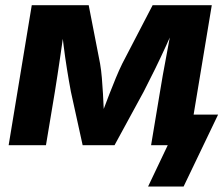

<svg xmlns="http://www.w3.org/2000/svg" viewBox="-20 -549 845 726"><path d="M12.7 0 100.1 -529.3H315.4L358.4 -308.6Q362.8 -283.2 365.2 -253.9Q367.7 -224.6 369.4 -194.1Q371.1 -163.6 372.3 -135Q373.5 -106.4 374.5 -83H351.6Q360.8 -106.9 371.6 -135.5Q382.3 -164.1 394 -194.3Q405.8 -224.6 418 -254.2Q430.2 -283.7 442.4 -308.6L557.1 -529.3H780.8L692.9 0H551.3L585 -202.1Q589.8 -232.4 595.7 -265.4Q601.6 -298.3 608.2 -332.8Q614.7 -367.2 620.8 -401.1Q627 -435.1 632.8 -466.8H647.9Q628.9 -421.9 608.2 -376.5Q587.4 -331.1 565.9 -287.1Q544.4 -243.2 523.4 -202.6L413.1 0H292.5L248 -202.6Q240.2 -244.1 233.2 -288.1Q226.1 -332 220.5 -377.2Q214.8 -422.4 210.4 -466.8H227.1Q222.2 -434.6 217.3 -400.6Q212.4 -366.7 207.5 -332.8Q202.6 -298.8 197.5 -265.9Q192.4 -232.9 187.5 -202.1L153.8 0ZM540 156.2 614.3 0H574.7L593.8 -115.7H804.7L674.3 156.2Z"/></svg>

Font: Inter 24pt
Style: Bold Italic
Weight: 700
Italic angle: -9.3988°
Version: Version 4.001;git-66647c0bb